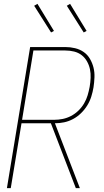

<svg xmlns="http://www.w3.org/2000/svg" viewBox="-20 -980 540 1000"><path d="M375 0 245 -338H92L36 0H16L137 -735H320Q346 -735 371 -729Q396 -723 416 -709Q436 -695 448.5 -673.5Q461 -652 467 -628Q473 -604 472 -577.5Q471 -551 467 -525Q463 -501 455.5 -477Q448 -453 434.5 -431Q421 -409 402 -390.5Q383 -372 360.5 -360Q338 -348 314 -343Q290 -338 266 -338L396 0ZM262 -356Q284 -356 306.5 -360.5Q329 -365 350 -376Q371 -387 388.5 -404Q406 -421 418 -441.5Q430 -462 436.5 -484Q443 -506 447 -528Q451 -551 452 -574.5Q453 -598 448.5 -619.5Q444 -641 433 -660.5Q422 -680 405 -693Q388 -706 366 -711.5Q344 -717 320 -717H154L95 -356ZM416 -811 328 -950 345 -960 431 -819ZM246 -811 158 -950 175 -960 261 -819Z"/></svg>

Font: Iosevka Thin Oblique
Style: Regular
Weight: 100
Italic angle: -9°
Monospace: yes
Designer: Belleve Invis
Foundry: Belleve Invis
Version: Version 32.5.0; ttfautohint (v1.8.4)